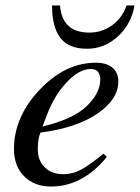

<svg xmlns="http://www.w3.org/2000/svg" viewBox="-20 -670 511 701"><path d="M442 -650H471Q460 -583 411 -537.5Q362 -492 298 -492Q231 -492 200.5 -531.5Q170 -571 170 -650H199Q207 -551 306 -551Q352 -551 389 -577.5Q426 -604 442 -650ZM358 -109 370 -97Q282 11 166 11Q105 11 68 -26.5Q31 -64 31 -126Q31 -243 124.5 -342Q218 -441 330 -441Q369 -441 390.5 -423Q412 -405 412 -373Q412 -307 335.5 -255Q259 -203 128 -186Q118 -166 118 -125Q118 -84 143.5 -59Q169 -34 211 -34Q244 -34 274 -49.5Q304 -65 358 -109ZM152 -252 135 -208Q247 -235 296 -282Q346 -330 346 -379Q346 -418 311 -418Q269 -418 223.5 -369.5Q178 -321 152 -252Z"/></svg>

Font: STIX
Style: Italic
Weight: 400
Italic angle: -16.33°
Designer: MicroPress Inc., with final additions and corrections provided by Coen Hoffman, Elsevier (retired)
Version: Version 1.1.1